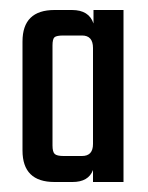

<svg xmlns="http://www.w3.org/2000/svg" viewBox="-20 -646 297 384"><path d="M167 -626H227V-282H166V-306Q157 -282 125 -282H89Q25 -282 25 -345V-563Q25 -626 89 -626H124Q158 -626 167 -599ZM107 -334H144Q166 -334 166 -358V-550Q166 -575 144 -575H107Q93 -575 89 -571.5Q85 -568 85 -555V-355Q85 -342 89.5 -338Q94 -334 107 -334Z"/></svg>

Font: Teko Regular
Style: Regular
Weight: 400
Designer: Manushi Parikh, Jonny Pinhorn
Foundry: Indian Type Foundry
Version: Version 1.105;PS 1.0;hotconv 1.0.78;makeotf.lib2.5.61930; tt